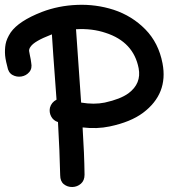

<svg xmlns="http://www.w3.org/2000/svg" viewBox="-21 -765 712 788"><path d="M226 -46Q226 -21 241 -9Q256 3 276 2.5Q296 2 311 -11Q326 -24 326 -48Q325 -134 318 -242Q377 -235 429 -246Q515 -264 566 -302Q670 -380 646 -505Q630 -589 575.5 -644.5Q521 -700 445 -725Q373 -748 296 -745Q219 -742 151 -716Q56 -679 23 -632Q6 -606 2 -584Q-2 -562 0 -537Q1 -526 4.5 -510Q8 -494 9 -492Q13 -467 30 -457.5Q47 -448 66.5 -451Q86 -454 99 -469Q112 -484 107 -508Q106 -519 101.5 -539Q97 -559 99 -562L101 -568Q102 -570 105 -574Q120 -596 187 -622L192 -624Q194 -586 211 -356Q190 -345 184 -323Q180 -304 189 -287Q198 -270 217 -264Q224 -141 226 -46ZM312 -344Q293 -613 291 -645Q357 -649 413 -630Q527 -593 548 -485Q560 -422 506 -382Q473 -358 409 -344Q365 -335 312 -344Z"/></svg>

Font: Balsamiq Sans
Style: Regular
Weight: 400
Designer: Michael Angeles
Foundry: Balsamiq SRL
Version: Version 1.020; ttfautohint (v1.8.4.7-5d5b);gftools[0.9.26]